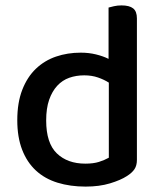

<svg xmlns="http://www.w3.org/2000/svg" viewBox="-20 -677 598 711"><path d="M279 -482Q309 -482 335.5 -475.5Q362 -469 382 -459V-649Q389 -651 402 -654Q415 -657 430 -657Q459 -657 473 -646Q487 -635 487 -609V-85Q487 -64 478 -50.5Q469 -37 450 -25Q427 -10 387.5 2Q348 14 297 14Q240 14 193 -0.5Q146 -15 113 -45.5Q80 -76 62 -122.5Q44 -169 44 -232Q44 -297 62.5 -344.5Q81 -392 113 -422.5Q145 -453 187.5 -467.5Q230 -482 279 -482ZM383 -371Q366 -382 343 -390Q320 -398 292 -398Q262 -398 236.5 -389Q211 -380 192 -359.5Q173 -339 162 -307.5Q151 -276 151 -231Q151 -147 190.5 -109Q230 -71 296 -71Q326 -71 346.5 -77.5Q367 -84 383 -93Z"/></svg>

Font: Baloo Da 2 Medium
Style: Regular
Weight: 500
Designer: Noopur Datye, Sulekha Rajkumar and Ek Type
Foundry: Ek Type
Version: Version 1.640;hotconv 1.0.111;makeotfexe 2.5.65597; ttfautoh